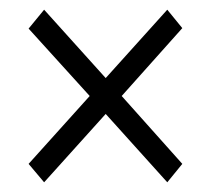

<svg xmlns="http://www.w3.org/2000/svg" viewBox="-20 -487 430 396"><path d="M231 -289 356 -149 325 -111 198 -252 71 -111 39 -149 165 -289 39 -428 71 -467 198 -326 325 -467 356 -429Z"/></svg>

Font: exo2condensed_l
Style: Regular
Weight: 300
Width: 3
Designer: Natanael Gama
Version: Version 1.001;PS 001.001;hotconv 1.0.70;makeotf.lib2.5.58329